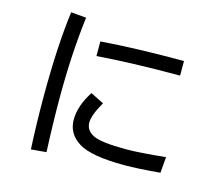

<svg xmlns="http://www.w3.org/2000/svg" viewBox="-113 -890 1225 1092"><g transform="rotate(15 500.0 -344.0)"><path d="M265.6 -742.2Q238.3 -523.4 238.3 -265.6Q238.3 -117.2 246.1 54.7L156.2 62.5Q148.4 -89.8 148.4 -246.1Q148.4 -546.9 175.8 -750ZM867.2 -562.5Q585.9 -562.5 378.9 -546.9V-632.8Q578.1 -648.4 867.2 -648.4ZM910.2 -93.8 902.3 0Q773.4 11.7 691.4 11.7Q496.1 11.7 421.9 -35.2Q347.7 -82 347.7 -164.1Q347.7 -246.1 406.2 -335.9L484.4 -296.9Q437.5 -214.8 437.5 -171.9Q437.5 -125 484.4 -101.6Q531.2 -78.1 679.7 -78.1Q753.9 -78.1 910.2 -93.8Z"/></g></svg>

Font: WenQuanYi Micro Hei
Style: Regular
Weight: 400
Foundry: Ascender Corporation
Version: Version 0.2.0-beta